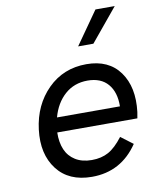

<svg xmlns="http://www.w3.org/2000/svg" viewBox="-85 -818 716 892"><g transform="rotate(-10 272.5 -371.5)"><path d="M518 -753 390 -598H318L427 -753ZM536 -250Q533 -231 531 -221H153Q152 -174 166.5 -140Q181 -106 212.5 -86.5Q244 -67 289.5 -67Q335 -67 368.5 -85.5Q402 -104 437 -150L494 -107Q415 10 277 10Q168 10 112.5 -62.5Q57 -135 71 -249Q85 -363 158.5 -436.5Q232 -510 341 -510Q446 -510 498 -438Q550 -366 536 -250ZM333 -434Q270 -434 226 -395Q182 -356 164 -290H461Q462 -357 429 -395.5Q396 -434 333 -434Z"/></g></svg>

Font: Orkney
Style: Italic
Weight: 400
Italic angle: -7°
Designer: Samuel Oakes and Alfredo Marco Pradil
Foundry: Alfredo Marco Pradil
Version: 1.0; ttfautohint (v1.5)